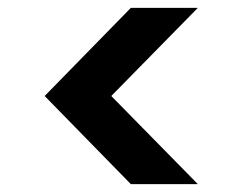

<svg xmlns="http://www.w3.org/2000/svg" viewBox="-20 -537 619 490"><path d="M485 -67H314L94 -292L314 -517H485L264 -292Z"/></svg>

Font: DM Sans 11pt
Style: Bold
Weight: 700
Version: Version 4.004;gftools[0.9.30]